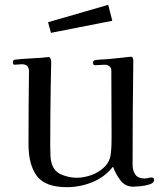

<svg xmlns="http://www.w3.org/2000/svg" viewBox="-20 -772 668 795"><path d="M618 -27Q618 -15 600.5 -9Q583 -3 562 -1Q541 1 532 1Q498 1 478 -26Q458 -53 448 -82Q414 -39 363 -18Q312 3 257 3Q167 3 132.5 -43.5Q98 -90 98 -175Q98 -250 98.5 -325.5Q99 -401 100 -476Q100 -506 71 -506Q63 -506 55 -505Q47 -504 39 -504Q36 -504 34.5 -507.5Q33 -511 33 -513Q33 -524 43 -525Q78 -529 113.5 -530.5Q149 -532 184 -536Q192 -528 192 -516Q192 -491 191 -465Q190 -439 190 -413Q189 -352 188.5 -290.5Q188 -229 188 -167Q188 -148 189 -126.5Q190 -105 197 -87Q208 -59 238.5 -47.5Q269 -36 297 -36Q328 -36 359.5 -47.5Q391 -59 413.5 -81.5Q436 -104 439 -138Q441 -155 441.5 -172.5Q442 -190 442 -207L441 -479Q441 -492 432.5 -498Q424 -504 413 -504Q403 -504 393.5 -503Q384 -502 374 -502Q365 -502 365 -512Q365 -522 374 -523Q386 -525 399 -525.5Q412 -526 425 -527L494 -534Q501 -535 508.5 -536Q516 -537 523 -537Q528 -537 530 -531.5Q532 -526 532 -523Q529 -306 529 -90Q529 -65 540.5 -49Q552 -33 579 -33Q587 -33 593.5 -35Q600 -37 607 -37Q618 -37 618 -27ZM445 -686 191 -636 179 -680 428 -752Z"/></svg>

Font: Kaisei HarunoUmi
Style: Regular
Weight: 400
Designer: Font-Kai, 金井和夫
Foundry: KAZUO KANAI
Version: Version 5.003